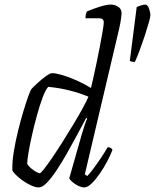

<svg xmlns="http://www.w3.org/2000/svg" viewBox="-20 -820 678 840"><path d="M150 0Q135 0 115.5 -9Q96 -18 78 -31Q60 -44 48 -56.5Q36 -69 34 -75Q33 -112 40.5 -157.5Q48 -203 59.5 -249.5Q71 -296 83 -335.5Q95 -375 104.5 -401Q114 -427 118 -431Q126 -440 144 -456.5Q162 -473 180.5 -486.5Q199 -500 208 -500Q224 -500 253 -491.5Q282 -483 315.5 -468Q349 -453 378 -435Q381 -447 387.5 -476Q394 -505 402 -542.5Q410 -580 417 -617Q424 -654 429 -683Q434 -712 434 -722Q434 -740 414 -740H354Q354 -758 360 -770Q386 -781 416 -790.5Q446 -800 465 -800Q482 -800 497 -790.5Q512 -781 512 -761Q512 -758 509.5 -738.5Q507 -719 501 -693L351 -57L362 -50Q373 -61 390 -84Q407 -107 424 -132.5Q441 -158 451 -176Q460 -176 465.5 -172Q471 -168 472 -164Q464 -143 449.5 -115Q435 -87 417 -61Q399 -35 381 -17.5Q363 0 349 0Q337 0 322.5 -7Q308 -14 297 -23.5Q286 -33 283 -40L338 -233Q345 -256 351.5 -276Q358 -296 362 -301L357 -304Q339 -270 317 -229Q295 -188 272 -147.5Q249 -107 226.5 -73.5Q204 -40 184.5 -20Q165 0 150 0ZM154 -62Q158 -62 173 -81Q188 -100 209.5 -131.5Q231 -163 254.5 -200.5Q278 -238 301 -276Q324 -314 341.5 -346Q359 -378 367 -397Q329 -413 283 -424.5Q237 -436 191 -440Q179 -427 166.5 -393.5Q154 -360 142 -316.5Q130 -273 120 -229Q110 -185 104.5 -151Q99 -117 99 -103Q104 -94 115 -84.5Q126 -75 137.5 -68.5Q149 -62 154 -62ZM570 -549Q555 -549 548 -554L578 -789Q586 -793 597.5 -796.5Q609 -800 615 -800Q626 -800 632 -782.5Q638 -765 638 -754Q638 -746 631 -721Q624 -696 613.5 -664Q603 -632 591.5 -601Q580 -570 570 -549Z"/></svg>

Font: Texturina Thin
Style: Italic
Weight: 100
Italic angle: -11°
Designer: Guillermo Torres Carreño
Foundry: Omnibus-Type
Version: Version 1.002; ttfautohint (v1.8.3)